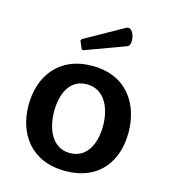

<svg xmlns="http://www.w3.org/2000/svg" viewBox="-105 -766 759 861"><g transform="rotate(15 274.5 -335.0)"><path d="M274 -475C116 -475 42 -362 42 -232C42 -102 115 12 277 12C435 12 507 -97 507 -227C507 -357 436 -475 274 -475ZM276 -71C195 -71 160 -150 160 -235C160 -318 194 -389 271 -389C353 -389 389 -311 389 -226C389 -143 354 -71 276 -71ZM215 -532 402 -601C411 -604 415 -616 415 -630C415 -653 403 -682 385 -682C382 -682 379 -681 375 -679L195 -578L192 -571L207 -535Z"/></g></svg>

Font: Quattrocento Sans
Style: Bold
Weight: 700
Designer: Pablo Impallari
Foundry: Pablo Impallari, Igino Marini, Brenda Gallo
Version: Version 2.000